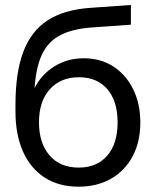

<svg xmlns="http://www.w3.org/2000/svg" viewBox="-20 -722 610 752"><path d="M40.6 -311.9Q40.6 -437.6 71.2 -518.8Q101.7 -600 166.2 -642.1Q230.7 -684.1 333.1 -691.2L492.7 -702.5V-625.3L339.9 -614.4Q258.5 -608.8 209.4 -580.5Q160.4 -552.3 138.1 -493.8Q115.7 -435.3 113.7 -338L100.1 -339.2Q123.2 -411.9 179.2 -452.8Q235.1 -493.8 308 -493.8Q374.1 -493.8 424.1 -461.4Q474 -429 501.8 -372.1Q529.6 -315.3 529.6 -242.4Q529.6 -166.5 499.5 -109.9Q469.4 -53.3 414.9 -22Q360.4 9.2 287.6 9.2Q210.4 9.2 154.9 -26.6Q99.5 -62.4 70.1 -128.4Q40.6 -194.4 40.6 -284.5ZM288.4 -65.6Q359.1 -65.6 399.9 -112.3Q440.6 -159 440.6 -242.9Q440.6 -325.9 400.4 -372.7Q360.1 -419.5 289.2 -419.5Q217.6 -419.5 175.2 -372.5Q132.7 -325.5 132.7 -243Q132.7 -161.5 173.9 -113.6Q215.1 -65.6 288.4 -65.6Z"/></svg>

Font: Overused Grotesk Light
Style: Regular
Weight: 300
Designer: RandomMaerks
Version: Version 0.005